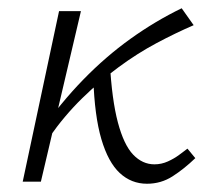

<svg xmlns="http://www.w3.org/2000/svg" viewBox="-20 -440 508 465"><path d="M99 -107 77 -120Q127 -191 181.5 -247Q236 -303 296 -346Q356 -389 420 -420L449 -379Q405 -360 359 -335.5Q313 -311 267.5 -277.5Q222 -244 179 -202Q136 -160 99 -107ZM35 0 123 -413H176L79 0ZM336 5Q298 5 270 -21Q242 -47 225.5 -103Q209 -159 206 -250L246 -288Q251 -198 265.5 -143.5Q280 -89 302.5 -65.5Q325 -42 354 -42Q371 -42 386.5 -49Q402 -56 414 -65Q426 -74 434 -80L453 -57Q426 -31 398 -13Q370 5 336 5Z"/></svg>

Font: Ysabeau Infant Light
Style: Italic
Weight: 300
Italic angle: -12°
Designer: Christian Thalmann (Catharsis Fonts)
Version: Version 2.001;gftools[0.9.30]; featfreeze: ss01,ss02,lnum